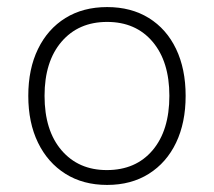

<svg xmlns="http://www.w3.org/2000/svg" viewBox="-20 -515 605 543"><path d="M283 8Q215 8 165 -23.5Q115 -55 87.5 -111.5Q60 -168 60 -244Q60 -320 87.5 -376.5Q115 -433 165 -464Q215 -495 283 -495Q351 -495 401 -464Q451 -433 478 -376.5Q505 -320 505 -244Q505 -168 478 -111.5Q451 -55 401 -23.5Q351 8 283 8ZM282 -34Q364 -34 411.5 -90Q459 -146 459 -244Q459 -341 411.5 -397Q364 -453 283 -453Q202 -453 154 -397Q106 -341 106 -244Q106 -146 154 -90Q202 -34 282 -34Z"/></svg>

Font: Nunito Sans 10pt ExtraLight
Style: Regular
Weight: 250
Designer: Vernon Adams
Foundry: Vernon Adams
Version: Version 3.101;gftools[0.9.27]